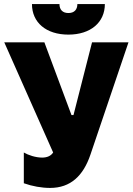

<svg xmlns="http://www.w3.org/2000/svg" viewBox="-20 -908 651 943"><path d="M137 -888C137 -798 206 -738 316 -738C425 -738 495 -798 495 -888H360C360 -861 345 -844 316 -844C287 -844 272 -861 272 -888ZM226 15C327 15 389 -45 424 -148L611 -700H432L341 -343H331L198 -700H1L241 -159C230 -142 211 -134 187 -134C155 -134 119 -146 97 -159V-8C139 7 185 15 226 15Z"/></svg>

Font: Fixel Text ExtraBold
Style: Regular
Weight: 800
Width: 4
Designer: AlfaBravo + MacPaw
Foundry: Kyrylo Tkachov, Marchela Mozhyna, Serhii Makarenko, Maria Weinstein, Zakhar Kryvoshyya
Version: Version 1.211